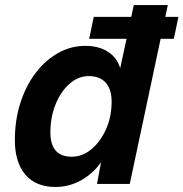

<svg xmlns="http://www.w3.org/2000/svg" viewBox="-20 -730 728 762"><path d="M200 12Q122 12 80.5 -37Q39 -86 39 -174Q39 -254 61 -322Q83 -390 121.5 -440.5Q160 -491 210.5 -519.5Q261 -548 319 -548Q372 -548 408.5 -524.5Q445 -501 457 -459L511 -710H646L495 0H365L381 -86Q348 -40 301 -14Q254 12 200 12ZM265 -108Q307 -108 343 -138Q379 -168 401 -217.5Q423 -267 423 -326Q423 -376 399.5 -402Q376 -428 332 -428Q291 -428 256.5 -398Q222 -368 201 -317Q180 -266 180 -204Q180 -108 265 -108ZM334 -576 352 -663H688L670 -576Z"/></svg>

Font: Geist Mono
Style: Bold Italic
Weight: 700
Italic angle: -12°
Monospace: yes
Designer: Basement.studio, Andrés Briganti, Mateo Zaragoza
Foundry: Basement.studio, Vercel, Andrés Briganti, Guido Ferreyra, Mateo Zaragoza
Version: Version 1.500; ttfautohint (v1.8.4.7-5d5b)